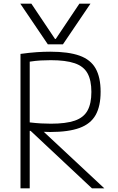

<svg xmlns="http://www.w3.org/2000/svg" viewBox="-20 -1020 640 1040"><path d="M91 -728Q142 -735 180 -737.5Q218 -740 252 -740Q351 -740 411 -718.5Q471 -697 498 -649Q525 -601 525 -523Q525 -445 498 -397Q471 -349 411 -327Q351 -305 252 -305Q235 -305 217 -306L545 0H478L146 -311Q144 -311 141 -311V0H91ZM141 -357Q175 -353 202.5 -351.5Q230 -350 256 -350Q337 -350 385 -366.5Q433 -383 454 -421Q475 -459 475 -522Q475 -585 454 -623Q433 -661 384.5 -677.5Q336 -694 255 -694Q228 -694 200.5 -692.5Q173 -691 141 -686ZM90 -1000 239 -780H321L470 -1000H410L282 -809H278L150 -1000Z"/></svg>

Font: M PLUS Code Latin 60 Light
Style: Regular
Weight: 300
Width: 7
Monospace: yes
Designer: Coji Morishita
Foundry: UNDERFOREST DESIGN
Version: Version 1.005; ttfautohint (v1.8.3)